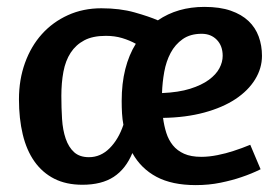

<svg xmlns="http://www.w3.org/2000/svg" viewBox="-20 -530 800 557"><path d="M438 -471Q495 -510 573 -510Q618 -510 649.5 -499Q681 -488 701 -469Q721 -450 730.5 -424Q740 -398 740 -368Q740 -332 720 -299.5Q700 -267 663 -242.5Q626 -218 572.5 -203.5Q519 -189 453 -188Q456 -165 462.5 -144.5Q469 -124 481.5 -108.5Q494 -93 514 -84Q534 -75 564 -75Q586 -75 611 -80Q636 -85 657 -92Q682 -100 706 -110L736 -39Q710 -26 680 -16Q654 -7 620 0Q586 7 548 7Q479 7 434 -17Q389 -41 364 -86Q345 -40 310 -17Q275 6 219 6Q172 6 137.5 -11.5Q103 -29 80 -61.5Q57 -94 46 -140Q35 -186 35 -242Q35 -299 52.5 -347.5Q70 -396 101.5 -431Q133 -466 177 -486Q221 -506 274 -506Q328 -506 370.5 -494Q413 -482 438 -471ZM338 -168Q335 -184 334 -201Q333 -218 333 -237Q333 -288 343.5 -329.5Q354 -371 374 -403Q356 -413 334.5 -419.5Q313 -426 287 -426Q249 -426 224.5 -413Q200 -400 185 -377Q170 -354 164 -322Q158 -290 158 -252Q158 -217 160 -185Q162 -153 170.5 -128Q179 -103 195 -88.5Q211 -74 238 -74Q272 -74 298 -100Q324 -126 338 -168ZM450 -260Q498 -262 531.5 -272.5Q565 -283 586 -298.5Q607 -314 616.5 -332Q626 -350 626 -368Q626 -397 609 -414.5Q592 -432 565 -432Q532 -432 510 -416.5Q488 -401 475 -376.5Q462 -352 456.5 -321.5Q451 -291 450 -260Z"/></svg>

Font: Amaranth
Style: Regular
Weight: 400
Designer: Gesine Todt
Foundry: Gesine Todt
Version: Version 1.001